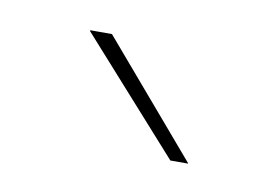

<svg xmlns="http://www.w3.org/2000/svg" viewBox="-32 -723 300 209"><g transform="rotate(10 118.0 -618.0)"><path d="M78.5 -680 184.5 -556V-555.5H165L54.5 -679V-680Z"/></g></svg>

Font: Anek Latin Medium Thin
Style: Regular
Weight: 250
Version: Version 1.003